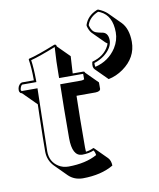

<svg xmlns="http://www.w3.org/2000/svg" viewBox="-86 -772 748 906"><g transform="rotate(-10 288.5 -319.5)"><path d="M379.9 -638.2V-643.1Q394 -685.1 438.5 -703.6Q440.4 -704.6 441.9 -705.1H446.8Q472.7 -694.8 488.8 -679.7L545.4 -623Q576.2 -590.8 576.7 -528.3Q576.7 -452.6 508.8 -404.3Q475.6 -380.9 438.5 -373.5L381.8 -430.2L381.3 -430.7Q370.6 -441.4 376 -464.8Q376.5 -466.8 377 -467.8Q435.5 -483.4 458.5 -529.8Q460.9 -535.2 462.4 -540Q457 -543.5 453.1 -546.9L396.5 -603.5Q385.3 -616.2 379.9 -638.2ZM23.9 -378.9Q19 -379.9 16.1 -382.3Q11.2 -388.2 11.2 -395Q11.2 -414.6 24.9 -425.8Q28.8 -428.2 32.2 -429.2H89.8Q89.8 -489.3 83 -529.8L85 -533.2Q125.5 -542.5 214.8 -578.1Q219.2 -577.6 221.7 -575.7Q223.6 -572.3 224.1 -567.9L280.8 -511.2Q276.9 -450.7 275.9 -429.2H326.2Q330.6 -428.7 332.5 -426.8Q333.5 -424.3 334 -422.9L390.6 -366.2V-335.4Q389.2 -323.2 366.7 -322.3H275.4L273.4 -215.3Q272.5 -159.7 272.5 -74.7Q272.5 -64 273.4 -54.7Q292 -56.6 311 -65.9Q313.5 -64 314.9 -63L371.6 -6.3Q384.3 7.3 384.8 31.2Q326.2 65.9 237.8 66.4Q196.3 65.9 169.4 39.6L112.8 -17.1Q84.5 -46.4 84 -87.9Q84 -142.1 86.9 -261.2L88.4 -314.5L80.6 -322.3ZM23.9 -389.2H100.1L97.2 -260.7Q94.2 -142.1 93.8 -87.9Q93.8 -38.1 133.3 -13.2Q153.8 0 181.2 0Q263.2 -0.5 317.9 -30.8Q315.9 -45.9 309.6 -54.2Q286.6 -43.9 252.9 -43.9Q206.5 -45.4 206.1 -130.9Q206.1 -217.8 207 -272.5L209 -389.2H310.1Q318.8 -389.6 324.2 -392.6V-418.9H209V-429.2Q209 -497.6 213.9 -566.9Q135.3 -535.6 93.8 -524.9Q99.6 -486.8 100.1 -429.2V-418.9H32.2Q25.4 -415.5 21.5 -399.9Q21 -397 21 -395ZM390.1 -639.2Q397.5 -609.9 416.5 -602.1Q425.8 -598.6 442.9 -595.2Q474.1 -592.3 475.1 -554.2Q475.1 -517.1 434.1 -484.9Q412.1 -468.3 385.3 -460Q384.3 -449.7 386.7 -441.4Q452.1 -457 488.3 -512.7Q509.8 -547.4 509.8 -585Q509.8 -665 455.1 -690.9Q449.7 -693.4 445.3 -694.8H443.8Q403.8 -678.2 391.1 -644Q390.6 -642.1 390.1 -641.1Z"/></g></svg>

Font: Linux Biolinum Shadow O
Style: Bold
Weight: 700
Designer: Philipp H. Poll
Foundry: Philipp H. Poll
Version: Version 0.9.2